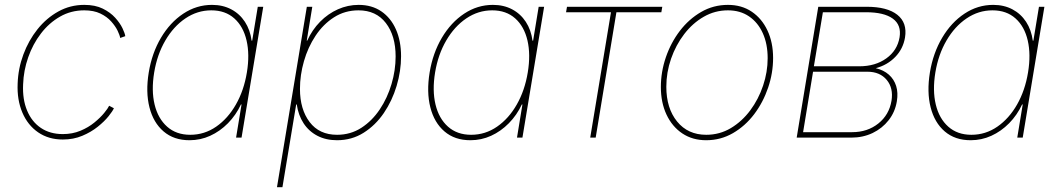

<svg xmlns="http://www.w3.org/2000/svg" viewBox="-20 -567 4368 791"><path d="M238.8 7.8Q180.2 7.8 137.2 -21.7Q94.2 -51.3 72 -103.5Q49.8 -155.8 52.7 -222.7Q54.7 -284.2 76.2 -342.3Q97.7 -400.4 134.5 -446.5Q171.4 -492.7 220.5 -519.8Q269.5 -546.9 327.1 -546.9Q372.1 -546.9 403.3 -531.5Q434.6 -516.1 454.6 -493.9Q474.6 -471.7 484.6 -450.7Q494.6 -429.7 496.1 -418L475.1 -410.6Q473.6 -421.4 464.6 -440.2Q455.6 -459 438.2 -478.5Q420.9 -498 393.6 -511.2Q366.2 -524.4 327.1 -524.4Q272.5 -524.4 227.3 -498.5Q182.1 -472.7 148.7 -429Q115.2 -385.3 96.2 -330.8Q77.1 -276.4 75.2 -219.2Q72.3 -157.7 91.6 -111.6Q110.8 -65.4 148.4 -40Q186 -14.6 238.8 -14.6Q278.3 -14.6 311.3 -28.3Q344.2 -42 368.9 -62.3Q393.6 -82.5 409.2 -101.6Q424.8 -120.6 429.7 -131.3L449.2 -121.1Q444.3 -109.4 427.2 -88.1Q410.2 -66.9 382.8 -44.9Q355.5 -22.9 319.1 -7.6Q282.7 7.8 238.8 7.8Z M760.7 10.7Q696.3 10.7 654.1 -25.4Q611.8 -61.5 595.7 -124.8Q579.6 -188 592.8 -268.6Q606 -348.6 643.3 -411.6Q680.7 -474.6 735.1 -510.7Q789.6 -546.9 853.5 -546.9Q897.9 -546.9 932.6 -528.6Q967.3 -510.3 989 -477.1Q1010.7 -443.8 1016.6 -399.4H1019L1042 -539.1H1064.5L975.1 0H952.6L975.1 -136.7H972.7Q952.1 -92.8 919.2 -59.3Q886.2 -25.9 845.9 -7.6Q805.7 10.7 760.7 10.7ZM763.7 -11.7Q822.3 -11.7 870.6 -45.2Q918.9 -78.6 951.9 -136.5Q984.9 -194.3 997.1 -268.6Q1009.3 -342.3 995.8 -400.1Q982.4 -458 945.3 -491.2Q908.2 -524.4 850.6 -524.4Q793 -524.4 743.9 -491.2Q694.8 -458 661.1 -400.1Q627.4 -342.3 615.2 -268.6Q603 -194.3 616.9 -136.5Q630.9 -78.6 668.5 -45.2Q706.1 -11.7 763.7 -11.7Z M1121.1 204.1 1244.1 -539.1H1266.6L1243.7 -399.4H1245.6Q1266.1 -444.3 1298.8 -477.5Q1331.5 -510.7 1372.3 -528.8Q1413.1 -546.9 1457.5 -546.9Q1512.2 -546.9 1551.3 -520Q1590.3 -493.2 1611.3 -445.6Q1632.3 -397.9 1632.3 -335Q1632.3 -274.4 1614 -213.1Q1595.7 -151.9 1561.3 -101.3Q1526.9 -50.8 1478 -20Q1429.2 10.7 1368.2 10.7Q1322.8 10.7 1287.6 -7.6Q1252.4 -25.9 1230.7 -59.1Q1209 -92.3 1202.6 -136.7H1200.2L1143.6 204.1ZM1368.7 -11.7Q1424.3 -11.7 1468.8 -40.5Q1513.2 -69.3 1544.7 -116.5Q1576.2 -163.6 1593 -220.7Q1609.9 -277.8 1609.9 -334.5Q1609.9 -419.9 1569.6 -472.2Q1529.3 -524.4 1457 -524.4Q1400.9 -524.4 1356.2 -495.8Q1311.5 -467.3 1280 -419.7Q1248.5 -372.1 1232.2 -314.9Q1215.8 -257.8 1215.8 -200.7Q1215.8 -116.7 1255.6 -64.2Q1295.4 -11.7 1368.7 -11.7Z M1918 10.7Q1853.5 10.7 1811.3 -25.4Q1769 -61.5 1752.9 -124.8Q1736.8 -188 1750 -268.6Q1763.2 -348.6 1800.5 -411.6Q1837.9 -474.6 1892.3 -510.7Q1946.8 -546.9 2010.7 -546.9Q2055.2 -546.9 2089.8 -528.6Q2124.5 -510.3 2146.2 -477.1Q2168 -443.8 2173.8 -399.4H2176.3L2199.2 -539.1H2221.7L2132.3 0H2109.9L2132.3 -136.7H2129.9Q2109.4 -92.8 2076.4 -59.3Q2043.5 -25.9 2003.2 -7.6Q1962.9 10.7 1918 10.7ZM1920.9 -11.7Q1979.5 -11.7 2027.8 -45.2Q2076.2 -78.6 2109.1 -136.5Q2142.1 -194.3 2154.3 -268.6Q2166.5 -342.3 2153.1 -400.1Q2139.6 -458 2102.5 -491.2Q2065.4 -524.4 2007.8 -524.4Q1950.2 -524.4 1901.1 -491.2Q1852.1 -458 1818.4 -400.1Q1784.7 -342.3 1772.5 -268.6Q1760.3 -194.3 1774.2 -136.5Q1788.1 -78.6 1825.7 -45.2Q1863.3 -11.7 1920.9 -11.7Z M2411.6 0 2497.1 -516.6H2312L2315.9 -539.1H2708.5L2704.6 -516.6H2519.5L2434.1 0Z M2889.2 10.7Q2833 10.7 2791 -17.3Q2749 -45.4 2725.8 -95Q2702.6 -144.5 2702.6 -208.5Q2702.6 -270.5 2723.1 -330.8Q2743.7 -391.1 2780.8 -439.7Q2817.9 -488.3 2868.4 -517.6Q2918.9 -546.9 2979 -546.9Q3035.6 -546.9 3077.1 -518.8Q3118.7 -490.7 3141.8 -441.4Q3165 -392.1 3165 -328.1Q3165 -266.1 3144.5 -205.8Q3124 -145.5 3087.2 -96.7Q3050.3 -47.9 2999.8 -18.6Q2949.2 10.7 2889.2 10.7ZM2889.6 -11.7Q2944.8 -11.7 2991 -39.3Q3037.1 -66.9 3071 -112.5Q3105 -158.2 3123.8 -214.4Q3142.6 -270.5 3142.6 -327.1Q3142.6 -385.7 3122.6 -430.2Q3102.5 -474.6 3065.9 -499.5Q3029.3 -524.4 2979 -524.4Q2925.3 -524.4 2879.4 -498Q2833.5 -471.7 2798.8 -426.5Q2764.2 -381.3 2744.6 -325Q2725.1 -268.6 2725.1 -209.5Q2725.1 -121.1 2769.5 -66.4Q2814 -11.7 2889.6 -11.7Z M3262.2 0 3351.1 -539.1H3550.3Q3635.3 -539.1 3676.8 -506.1Q3718.3 -473.1 3708.5 -412.6Q3700.7 -365.7 3668.2 -332.3Q3635.7 -298.8 3587.9 -286.1Q3620.6 -278.3 3641.8 -259.5Q3663.1 -240.7 3671.9 -212.9Q3680.7 -185.1 3674.8 -149.4Q3667.5 -105.5 3641.1 -71.8Q3614.7 -38.1 3575 -19Q3535.2 0 3486.8 0ZM3288.6 -22.5H3490.7Q3553.7 -22.5 3598.4 -58.1Q3643.1 -93.8 3652.8 -151.9Q3661.1 -204.1 3633.1 -237.8Q3605 -271.5 3553.7 -271.5H3329.6ZM3333 -293.9H3520.5Q3585.9 -293.9 3631.3 -326.4Q3676.8 -358.9 3686 -413.1Q3694.3 -463.9 3658.2 -490.2Q3622.1 -516.6 3547.4 -516.6H3370.1Z M3979 10.7Q3914.6 10.7 3872.3 -25.4Q3830.1 -61.5 3814 -124.8Q3797.9 -188 3811 -268.6Q3824.2 -348.6 3861.6 -411.6Q3898.9 -474.6 3953.4 -510.7Q4007.8 -546.9 4071.8 -546.9Q4116.2 -546.9 4150.9 -528.6Q4185.5 -510.3 4207.3 -477.1Q4229 -443.8 4234.9 -399.4H4237.3L4260.3 -539.1H4282.7L4193.4 0H4170.9L4193.4 -136.7H4190.9Q4170.4 -92.8 4137.5 -59.3Q4104.5 -25.9 4064.2 -7.6Q4023.9 10.7 3979 10.7ZM3981.9 -11.7Q4040.5 -11.7 4088.9 -45.2Q4137.2 -78.6 4170.2 -136.5Q4203.1 -194.3 4215.3 -268.6Q4227.5 -342.3 4214.1 -400.1Q4200.7 -458 4163.6 -491.2Q4126.5 -524.4 4068.8 -524.4Q4011.2 -524.4 3962.2 -491.2Q3913.1 -458 3879.4 -400.1Q3845.7 -342.3 3833.5 -268.6Q3821.3 -194.3 3835.2 -136.5Q3849.1 -78.6 3886.7 -45.2Q3924.3 -11.7 3981.9 -11.7Z"/></svg>

Font: Inter 18pt Thin
Style: Italic
Weight: 250
Italic angle: -9.3988°
Version: Version 4.001;git-66647c0bb